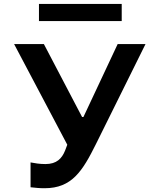

<svg xmlns="http://www.w3.org/2000/svg" viewBox="-20 -762 818 993"><path d="M609.5 -741.5H181.5V-653H609.5ZM53 -534 328 -13.5 316.5 17C300 57.5 273.5 86.5 215 86.5C184.5 86.5 159.5 82 138 78V206.5C167.5 209.5 182.5 211.5 210.5 211.5C351.5 211.5 406.5 123.5 476.5 -17.5L732.5 -534H588.5L411.5 -157H404.5L207 -534Z"/></svg>

Font: Monaspace Neon Wide
Style: Bold
Weight: 700
Width: 7
Designer: Riley Cran & the Lettermatic Team
Foundry: Lettermatic
Version: Version 1.000 (Monaspace Neon)